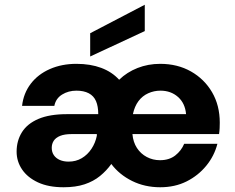

<svg xmlns="http://www.w3.org/2000/svg" viewBox="-20 -777 989 809"><path d="M248 12Q184 12 140 -8.5Q96 -29 73 -63Q50 -97 50 -138Q50 -184 72.5 -220Q95 -256 142 -276Q189 -296 262 -296H394Q394 -329 384.5 -351Q375 -373 354 -384Q333 -395 302 -395Q268 -395 241.5 -378.5Q215 -362 209 -331H73Q79 -384 109.5 -424Q140 -464 190 -486Q240 -508 302 -508Q361 -508 406.5 -491Q452 -474 482 -441Q515 -473 559.5 -490.5Q604 -508 655 -508Q728 -508 784.5 -476Q841 -444 873.5 -388.5Q906 -333 906 -260Q906 -250 905.5 -237.5Q905 -225 903 -212H538Q541 -178 557 -153.5Q573 -129 598.5 -115.5Q624 -102 654 -102Q693 -102 718.5 -122Q744 -142 756 -171H896Q883 -120 849 -78.5Q815 -37 766 -12.5Q717 12 655 12Q590 12 536.5 -14.5Q483 -41 449 -86Q429 -58 401.5 -35.5Q374 -13 336.5 -0.5Q299 12 248 12ZM269 -96Q300 -96 324.5 -110.5Q349 -125 365.5 -150Q382 -175 388 -205V-212H281Q252 -212 233.5 -204.5Q215 -197 206.5 -184Q198 -171 198 -154Q198 -136 207 -123Q216 -110 232 -103Q248 -96 269 -96ZM540 -296H764Q760 -342 730 -368.5Q700 -395 656 -395Q629 -395 604.5 -384Q580 -373 563.5 -351Q547 -329 540 -296ZM360 -539V-637L590 -757V-646Z"/></svg>

Font: DM Sans 24pt ExtraBold
Style: Regular
Weight: 800
Designer: Colophon Foundry, Jonny Pinhorn
Foundry: Colophon Foundry
Version: Version 4.004;gftools[0.9.30]